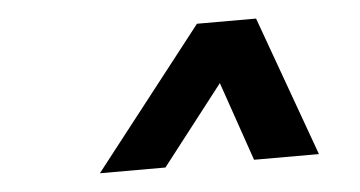

<svg xmlns="http://www.w3.org/2000/svg" viewBox="-32 -776 664 354"><g transform="rotate(-5 300.0 -599.5)"><path d="M140.3 -470 342.6 -729H452L545.7 -470H425.6L375.1 -616.3L261.6 -470Z"/></g></svg>

Font: Mona Sans ExtraLight
Style: Italic
Weight: 200
Italic angle: -11.6951°
Designer: Deni Anggara
Foundry: GitHub
Version: Version 2.000